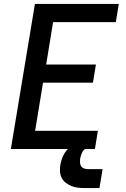

<svg xmlns="http://www.w3.org/2000/svg" viewBox="-20 -755 640 973"><path d="M35 0 157 -735H582L567 -643H249L214 -428H466L451 -336H198L158 -92H476L461 0ZM409 198Q391 198 374 196Q357 194 341.5 187.5Q326 181 313 171Q300 161 292.5 146Q285 131 284 114Q283 97 286 79Q290 56 301 33Q312 10 331.5 -6.5Q351 -23 375 -30Q399 -37 423 -37L417 0Q409 0 403.5 6.5Q398 13 395 20Q392 27 390 34Q388 41 386 49Q385 59 385.5 69Q386 79 391 87Q396 95 405.5 98.5Q415 102 425 102H500L484 198Z"/></svg>

Font: Iosevka Curly SmBdExObl
Style: Regular
Weight: 600
Width: 7
Italic angle: -9°
Monospace: yes
Designer: Belleve Invis
Foundry: Belleve Invis
Version: Version 11.1.0; ttfautohint (v1.8.3)